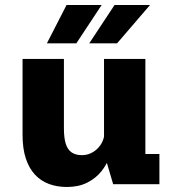

<svg xmlns="http://www.w3.org/2000/svg" viewBox="-20 -735 690 766"><path d="M246.5 11Q208 11 175.5 -1Q143 -13 119.5 -38.2Q96 -63.5 83 -102.8Q70 -142 70 -197V-500H235V-222.5Q235 -184.5 242.5 -161Q250 -137.5 266 -126.8Q282 -116 306.5 -116Q325 -116 340.8 -123Q356.5 -130 368.5 -141.8Q380.5 -153.5 387.5 -168Q394.5 -182.5 396.5 -198L429 -180Q429 -146.5 418 -113Q407 -79.5 384.2 -51.2Q361.5 -23 327.2 -6Q293 11 246.5 11ZM431.5 0 395 -123.5V-500H560V-88L536 -120.5H616V0ZM336 -562 437 -715H578.5L447 -562ZM167 -562 245.5 -715H385.5L284.5 -562Z"/></svg>

Font: Trispace Thin
Style: Bold
Weight: 700
Version: Version 1.210